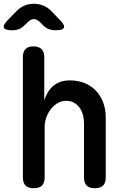

<svg xmlns="http://www.w3.org/2000/svg" viewBox="-40 -985 660 1015"><path d="M196 -316V-48Q196 -18 182 -4Q168 10 139 10Q109 10 95 -4Q81 -18 81 -48V-683Q81 -712 95 -726Q109 -740 136 -740Q164 -740 179 -726Q194 -712 194 -683V-453Q209 -504 243 -532Q277 -560 329 -560Q373 -560 408 -545.5Q443 -531 467.5 -505Q492 -479 505.5 -443Q519 -407 519 -364V-48Q519 -18 505 -4Q491 10 461 10Q432 10 418 -4Q404 -18 404 -48V-336Q404 -358 398 -379Q392 -400 380.5 -416Q369 -432 351.5 -442Q334 -452 310 -452Q284 -452 263 -439Q242 -426 227.5 -406.5Q213 -387 204.5 -363Q196 -339 196 -316ZM25 -825Q-14 -825 -19.5 -838.5Q-25 -852 2 -880L48 -927Q67 -946 89.5 -955.5Q112 -965 139 -965Q166 -965 189 -955.5Q212 -946 231 -927L276 -880Q304 -852 298 -838.5Q292 -825 253 -825Q233 -825 217 -831.5Q201 -838 187 -852L171 -868Q155 -884 139 -884Q123 -884 107 -868L90 -852Q77 -838 61 -831.5Q45 -825 25 -825Z"/></svg>

Font: Maple Mono NL SemiBold
Style: Regular
Weight: 600
Monospace: yes
Designer: subframe7536
Version: Version 7.000